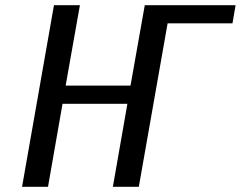

<svg xmlns="http://www.w3.org/2000/svg" viewBox="-20 -720 928 740"><path d="M888 -700 876 -630H626L515 0H415L471 -320H221L165 0H65L188 -700H288L233 -390H483L538 -700Z"/></svg>

Font: Scada
Style: Italic
Weight: 400
Italic angle: -10°
Designer: Jovanny Lemonad
Foundry: Jovanny Lemonad
Version: Version 4.100;PS 004.100;hotconv 1.0.88;makeotf.lib2.5.64775